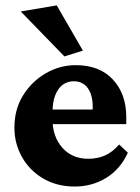

<svg xmlns="http://www.w3.org/2000/svg" viewBox="-20 -681 516 709"><path d="M255.9 7.8Q190.4 7.8 140.1 -21.5Q89.8 -50.8 61.5 -100.6Q33.2 -150.4 33.2 -210Q33.2 -277.3 65.4 -329.1Q97.7 -380.9 149.4 -410.6Q201.2 -440.4 259.8 -440.4Q347.7 -440.4 397 -387.2Q446.3 -334 446.3 -248V-222.7H161.1V-276.4H339.8L322.3 -249V-287.1Q322.3 -330.1 304.2 -355.5Q286.1 -380.9 252 -380.9Q229.5 -380.9 211.9 -368.2Q194.3 -355.5 184.1 -329.6Q173.8 -303.7 173.8 -263.7V-241.2Q173.8 -176.8 210 -135.7Q246.1 -94.7 306.6 -94.7Q339.8 -94.7 367.7 -106.9Q395.5 -119.1 419.9 -147.5L452.1 -117.2Q424.8 -56.6 372.6 -24.4Q320.3 7.8 255.9 7.8ZM217.8 -472.7 56.6 -638.7 189.5 -661.1 286.1 -494.1Z"/></svg>

Font: Crimson Pro ExtraBold
Style: Regular
Weight: 800
Designer: Jacques Le Bailly
Foundry: Baron von Fonthausen
Version: Version 1.003